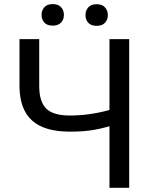

<svg xmlns="http://www.w3.org/2000/svg" viewBox="-20 -898 725 918"><path d="M597.7 -710.9H503.4V-372.1C439.3 -354.5 376.3 -345.7 314.5 -345.7C261.4 -345.7 223.7 -356.6 201.4 -378.4C179.1 -400.2 167.8 -435.9 167.5 -485.4V-710.9H73.2V-482.9C74.2 -410.3 94.4 -356.4 133.8 -321.3C173.2 -286.1 233.4 -268.6 314.5 -268.6C350.3 -268.6 382.2 -270.4 410.2 -274.2C438.2 -277.9 469.2 -284.7 503.4 -294.4V0H597.7ZM178.7 -826.7C178.7 -812 183.2 -799.8 192.1 -790C201.1 -780.3 214.4 -775.4 231.9 -775.4C249.5 -775.4 262.9 -780.3 272 -790C281.1 -799.8 285.6 -812 285.6 -826.7C285.6 -841.3 281.1 -853.6 272 -863.5C262.9 -873.5 249.5 -878.4 231.9 -878.4C214.4 -878.4 201.1 -873.5 192.1 -863.5C183.2 -853.6 178.7 -841.3 178.7 -826.7ZM388.7 -825.7C388.7 -811 393.1 -798.8 402.1 -789.1C411.1 -779.3 424.3 -774.4 441.9 -774.4C459.5 -774.4 472.8 -779.3 481.9 -789.1C491 -798.8 495.6 -811 495.6 -825.7C495.6 -840.3 491 -852.7 481.9 -862.8C472.8 -872.9 459.5 -877.9 441.9 -877.9C424.3 -877.9 411.1 -872.9 402.1 -862.8C393.1 -852.7 388.7 -840.3 388.7 -825.7Z"/></svg>

Font: Roboto1
Style: rg
Weight: 400
Designer: Google
Version: Version 2.137; 2017